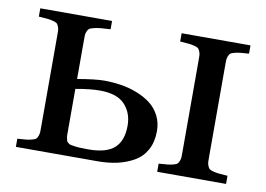

<svg xmlns="http://www.w3.org/2000/svg" viewBox="-60 -580 927 669"><g transform="rotate(10 404.0 -245.0)"><path d="M532.2 0V-28.8Q552.7 -30.3 563 -31.2Q573.2 -32.2 583.3 -34.9Q593.3 -37.6 596.7 -40.3Q600.1 -43 603.3 -50.5Q606.4 -58.1 606.7 -65.2Q606.9 -72.3 606.9 -86.9V-402.8Q606.9 -417.5 606.7 -424.6Q606.4 -431.6 603.3 -439.2Q600.1 -446.8 596.7 -449.5Q593.3 -452.1 583.3 -454.8Q573.2 -457.5 563 -458.5Q552.7 -459.5 532.2 -460.9V-490.2H775.9V-460.9Q755.4 -459.5 745.1 -458.5Q734.9 -457.5 724.9 -454.8Q714.8 -452.1 711.4 -449.5Q708 -446.8 704.8 -439.2Q701.7 -431.6 701.4 -424.6Q701.2 -417.5 701.2 -402.8V-86.9Q701.2 -72.3 701.4 -65.2Q701.7 -58.1 704.8 -50.5Q708 -43 711.4 -40.3Q714.8 -37.6 724.9 -34.9Q734.9 -32.2 745.1 -31.2Q755.4 -30.3 775.9 -28.8V0ZM32.2 0V-28.8Q52.7 -30.3 63 -31.2Q73.2 -32.2 83.3 -34.9Q93.3 -37.6 96.7 -40.3Q100.1 -43 103.3 -50.5Q106.4 -58.1 106.7 -65.2Q106.9 -72.3 106.9 -86.9V-402.8Q106.9 -417.5 106.7 -424.6Q106.4 -431.6 103.3 -439.2Q100.1 -446.8 96.7 -449.5Q93.3 -452.1 83.3 -454.8Q73.2 -457.5 63 -458.5Q52.7 -459.5 32.2 -460.9V-490.2H286.1V-460.9Q262.7 -459.5 251 -458.5Q239.3 -457.5 227.8 -454.6Q216.3 -451.7 212.4 -449.2Q208.5 -446.8 205.1 -439.2Q201.7 -431.6 201.4 -424.6Q201.2 -417.5 201.2 -402.8V-270Q264.6 -280.8 294.9 -280.8Q326.2 -280.8 355.7 -276.1Q385.3 -271.5 413.1 -260.5Q440.9 -249.5 461.4 -233.6Q481.9 -217.8 494.4 -193.4Q506.8 -168.9 506.8 -139.2Q506.8 -101.1 491.7 -73.2Q476.6 -45.4 450 -30Q423.3 -14.6 391.4 -7.3Q359.4 0 320.8 0ZM201.2 -89.8Q201.2 -77.6 201.2 -72.8Q201.2 -67.9 202.6 -60.3Q204.1 -52.7 204.8 -50.8Q205.6 -48.8 210.4 -44.7Q215.3 -40.5 219 -40Q222.7 -39.6 232.7 -37.8Q242.7 -36.1 251 -35.9Q259.3 -35.6 275.9 -35.2H283.2Q345.7 -35.2 374.3 -61Q402.8 -86.9 402.8 -140.1Q402.8 -185.1 375.2 -214.6Q347.7 -244.1 287.1 -244.1Q251 -244.1 201.2 -234.9Z"/></g></svg>

Font: Heuristica
Style: Regular
Weight: 400
Version: Version 1.0.2